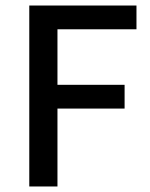

<svg xmlns="http://www.w3.org/2000/svg" viewBox="-20 -675 543 695"><path d="M86 0V-655H474V-569H188V-368H431V-282H188V0Z"/></svg>

Font: Assistant SemiBold
Style: Regular
Weight: 600
Designer: Hebrew By Ben Nathan, Latin by Paul Hunt
Version: Version 3.000